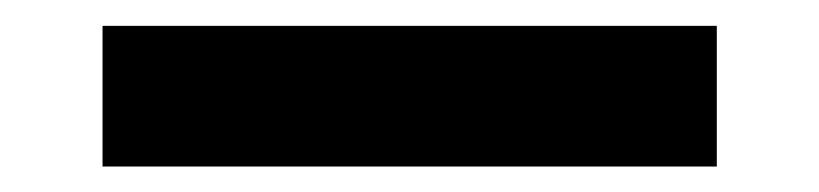

<svg xmlns="http://www.w3.org/2000/svg" viewBox="-20 34 640 150"><path d="M60.1 164.1V54.2H540V164.1Z"/></svg>

Font: Office Code Pro Bold
Style: Regular
Weight: 700
Designer: Nathan Rutzky & Paul D. Hunt
Foundry: Adobe Systems Incorporated
Version: Version 1.004;PS 001.004;hotconv 1.0.70;makeotf.lib2.5.58329